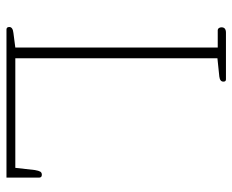

<svg xmlns="http://www.w3.org/2000/svg" viewBox="-84 -652 735 608"><g transform="rotate(90 284.0 -347.5)"><path d="M65 -9Q65 -20 84 -22L130 -28V-669H75Q71 -669 68.5 -672.5Q66 -676 66 -681Q66 -695 83 -695H231Q238 -695 238 -687Q238 -676 222 -674L164 -668V-28H511L518 -90Q520 -102 523 -107Q526 -112 533 -112Q542 -112 542 -103V0H73Q65 0 65 -9Z"/></g></svg>

Font: Maitree ExtraLight
Style: Regular
Weight: 275
Designer: CadsonDemak Team
Foundry: CadsonDemak
Version: Version 1.003